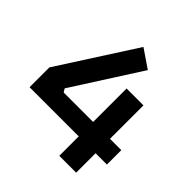

<svg xmlns="http://www.w3.org/2000/svg" viewBox="-197 -903 1055 1055"><g transform="rotate(45 331.0 -375.0)"><path d="M420 0V-151H38V-305L324 -750L431 -677L179 -283L191 -263H420V-523H551V-263H639V-151H551V0Z"/></g></svg>

Font: Cazoo Sans SemiBold
Style: Regular
Weight: 600
Designer: Jonathan Barnbrook, Julián Moncada
Foundry: Barnbrook Fonts
Version: Version 2.000;Glyphs 3.2.3 (3260)